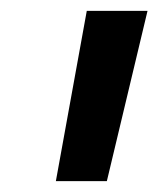

<svg xmlns="http://www.w3.org/2000/svg" viewBox="-20 -758 292 354"><path d="M252 -738H140L83 -424H177Z"/></svg>

Font: Nacelle SemiBold
Style: Italic
Weight: 600
Italic angle: -12°
Designer: Sora Sagano
Foundry: Sora Sagano
Version: Version 1.000;FEAKit 1.0